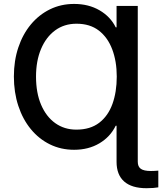

<svg xmlns="http://www.w3.org/2000/svg" viewBox="-20 -758 833 986"><path d="M687.5 -727.5V0H578.6V-112.3H574.2Q546.4 -55.2 490.5 -22Q434.6 11.2 360.4 11.2Q293 11.2 236.3 -16.6Q179.7 -44.4 138.2 -95Q96.7 -145.5 74 -214.6Q51.3 -283.7 51.3 -365.2Q51.3 -445.8 74 -513.9Q96.7 -582 138.2 -632.1Q179.7 -682.1 236.3 -710Q293 -737.8 360.4 -737.8Q435.1 -737.8 491.2 -705.1Q547.4 -672.4 574.2 -617.7H578.6V-727.5ZM372.1 -92.3Q443.4 -92.3 489.3 -127.4Q535.2 -162.6 557.4 -224.1Q579.6 -285.6 579.6 -364.7Q579.6 -442.9 556.4 -504.4Q533.2 -565.9 487.5 -601.1Q441.9 -636.2 373 -636.2Q309.6 -636.2 262.9 -601.8Q216.3 -567.4 190.7 -506.3Q165 -445.3 165 -364.7Q165 -280.8 191.2 -219.7Q217.3 -158.7 263.9 -125.5Q310.5 -92.3 372.1 -92.3ZM732.4 208.5Q656.7 208.5 617.7 174.1Q578.6 139.6 578.6 73.2V0H687.5V72.8Q687.5 97.7 703.1 108.9Q718.8 120.1 754.9 120.1Q763.2 120.1 773.4 119.6Q783.7 119.1 793 118.2V204.1Q782.2 206.1 766.6 207.3Q751 208.5 732.4 208.5Z"/></svg>

Font: V-Inter
Style: Medium-500
Weight: 500
Designer: Rasmus Andersson
Foundry: rsms
Version: Version 4.000;git-4146feb